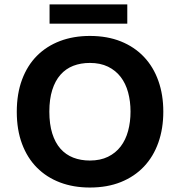

<svg xmlns="http://www.w3.org/2000/svg" viewBox="-20 -838 818 872"><path d="M56.2 0ZM56.2 -330.1Q56.2 -412.1 80.1 -476.3Q104 -540.5 147.7 -584.5Q191.4 -628.4 252.4 -651.6Q313.5 -674.8 388.2 -674.8Q467.3 -674.8 529.1 -649.9Q590.8 -625 633.8 -579.6Q676.8 -534.2 699.2 -470.9Q721.7 -407.7 721.7 -331.1Q721.7 -253.9 699.2 -190.4Q676.8 -127 633.8 -81.5Q590.8 -36.1 529.1 -11.2Q467.3 13.7 388.2 13.7Q313.5 13.7 252.4 -9.5Q191.4 -32.7 147.7 -76.7Q104 -120.6 80.1 -184.6Q56.2 -248.5 56.2 -330.1ZM204.1 -331.1Q204.1 -273.9 217.3 -231.9Q230.5 -189.9 254.6 -162.6Q278.8 -135.3 312.7 -122.1Q346.7 -108.9 388.2 -108.9Q435.5 -108.9 470.5 -126Q505.4 -143.1 528.1 -172.9Q550.8 -202.6 561.8 -243.4Q572.8 -284.2 572.8 -331.1Q572.8 -377.9 561.8 -418.5Q550.8 -459 528.1 -488.5Q505.4 -518.1 470.5 -535.2Q435.5 -552.2 388.2 -552.2Q346.7 -552.2 312.7 -539.1Q278.8 -525.9 254.6 -498.5Q230.5 -471.2 217.3 -429.4Q204.1 -387.7 204.1 -331.1ZM205.1 -817.9H558.1V-730.5H205.1Z"/></svg>

Font: PT Astra Sans
Style: Bold
Weight: 700
Designer: A.Korolkova, I. Chaeva
Foundry: ParaType Ltd
Version: Version 1.001; ttfautohint (v1.6)